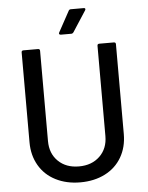

<svg xmlns="http://www.w3.org/2000/svg" viewBox="-60 -939 770 996"><g transform="rotate(-5 325.5 -441.5)"><path d="M73 -222V-690Q73 -700 83 -700H159Q169 -700 169 -690V-220Q169 -155 210 -115Q251 -75 318 -75Q385 -75 426.5 -115Q468 -155 468 -220V-690Q468 -700 478 -700H554Q564 -700 564 -690V-222Q564 -154 533.5 -101.5Q503 -49 447 -20.5Q391 8 318 8Q246 8 190 -20.5Q134 -49 103.5 -101.5Q73 -154 73 -222ZM347 -891H414Q420 -891 421.5 -887.5Q423 -884 420 -879L350 -771Q345 -764 338 -764H284Q278 -764 275.5 -767.5Q273 -771 276 -776L335 -884Q338 -891 347 -891Z"/></g></svg>

Font: BarlowMedium
Style: Regular
Weight: 500
Designer: Jeremy Tribby
Foundry: Tribby Type
Version: Version 1.422